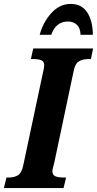

<svg xmlns="http://www.w3.org/2000/svg" viewBox="-40 -962 496 982"><path d="M-7 -54H3Q33 -54 51.5 -65.5Q70 -77 78 -112L180 -592Q186 -615 186 -628Q186 -647 172 -653.5Q158 -660 128 -660H118L130 -714H436L425 -660H414Q382 -660 363 -648Q344 -636 337 -600L238 -132Q236 -123 232 -108.5Q228 -94 228 -86Q228 -67 243 -60.5Q258 -54 287 -54H298L285 0H-20ZM322 -942Q377 -942 405.5 -899.5Q434 -857 435 -784H372Q371 -818 353.5 -835Q336 -852 307 -852Q246 -852 222 -784H163Q180 -848 222.5 -895Q265 -942 322 -942Z"/></svg>

Font: Noto Serif CondExtraBold
Style: Italic
Weight: 800
Width: 3
Italic angle: -12°
Designer: Monotype Design Team
Foundry: Monotype Imaging Inc.
Version: Version 1.001